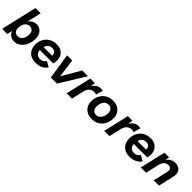

<svg xmlns="http://www.w3.org/2000/svg" viewBox="335 -2115 3536 3536"><g transform="rotate(45 2103.0 -347.0)"><path d="M398 -509Q447 -509 486.5 -485Q526 -461 549 -414.5Q572 -368 572 -301Q572 -237 553.5 -180.5Q535 -124 502 -81.5Q469 -39 424.5 -14.5Q380 10 328 10Q268 10 225 -18.5Q182 -47 165 -100L140 0H6L169 -704H306L240 -420Q264 -460 304.5 -484.5Q345 -509 398 -509ZM304 -105Q363 -105 397.5 -153Q432 -201 434 -274Q436 -332 409 -363Q382 -394 335 -394Q272 -394 236.5 -344Q201 -294 201 -218Q201 -166 227.5 -135.5Q254 -105 304 -105Z M882 9Q768 9 704.5 -55.5Q641 -120 641 -227Q641 -303 674 -367.5Q707 -432 770 -471Q833 -510 921 -510Q989 -510 1037 -483Q1085 -456 1110 -409.5Q1135 -363 1135 -304Q1135 -262 1123 -215H773Q775 -159 807 -129Q839 -99 892 -99Q934 -99 962 -116.5Q990 -134 1007 -164L1114 -105Q1085 -53 1023.5 -22Q962 9 882 9ZM911 -403Q858 -403 826.5 -374.5Q795 -346 783 -301H1005Q1006 -307 1006 -314Q1006 -354 980.5 -378.5Q955 -403 911 -403Z M1590 -500H1741L1433 0H1274L1197 -500H1330L1380 -138Z M1686 0 1802 -500H1921L1906 -401Q1933 -452 1977 -481Q2021 -510 2075 -510Q2091 -510 2103 -507.5Q2115 -505 2123 -501L2084 -367Q2074 -371 2062 -374Q2050 -377 2031 -377Q1973 -377 1933.5 -341.5Q1894 -306 1880 -243L1823 0Z M2345 10Q2270 10 2217 -20Q2164 -50 2136.5 -101.5Q2109 -153 2109 -217Q2109 -299 2143 -365.5Q2177 -432 2239.5 -471Q2302 -510 2387 -510Q2462 -510 2515 -480Q2568 -450 2595.5 -398.5Q2623 -347 2623 -284Q2623 -201 2589 -134.5Q2555 -68 2493 -29Q2431 10 2345 10ZM2353 -101Q2392 -101 2422 -124.5Q2452 -148 2469 -189Q2486 -230 2486 -283Q2486 -334 2460 -366.5Q2434 -399 2380 -399Q2321 -399 2283.5 -348Q2246 -297 2246 -218Q2246 -167 2272.5 -134Q2299 -101 2353 -101Z M2664 0 2780 -500H2899L2884 -401Q2911 -452 2955 -481Q2999 -510 3053 -510Q3069 -510 3081 -507.5Q3093 -505 3101 -501L3062 -367Q3052 -371 3040 -374Q3028 -377 3009 -377Q2951 -377 2911.5 -341.5Q2872 -306 2858 -243L2801 0Z M3329 9Q3215 9 3151.5 -55.5Q3088 -120 3088 -227Q3088 -303 3121 -367.5Q3154 -432 3217 -471Q3280 -510 3368 -510Q3436 -510 3484 -483Q3532 -456 3557 -409.5Q3582 -363 3582 -304Q3582 -262 3570 -215H3220Q3222 -159 3254 -129Q3286 -99 3339 -99Q3381 -99 3409 -116.5Q3437 -134 3454 -164L3561 -105Q3532 -53 3470.5 -22Q3409 9 3329 9ZM3358 -403Q3305 -403 3273.5 -374.5Q3242 -346 3230 -301H3452Q3453 -307 3453 -314Q3453 -354 3427.5 -378.5Q3402 -403 3358 -403Z M3617 0 3733 -500H3854L3840 -415Q3868 -462 3913.5 -486Q3959 -510 4012 -510Q4066 -510 4104.5 -486Q4143 -462 4159 -415.5Q4175 -369 4160 -304L4090 0H3953L4018 -281Q4031 -334 4013 -362.5Q3995 -391 3949 -391Q3894 -391 3861 -356.5Q3828 -322 3814 -258L3754 0Z"/></g></svg>

Font: Prodigy Sans SemiBold
Style: Italic
Weight: 600
Italic angle: -13°
Designer: Wei Huang
Foundry: Wei Huang
Version: Version 1.003; ttfautohint (v1.8.3)